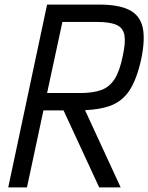

<svg xmlns="http://www.w3.org/2000/svg" viewBox="-20 -820 649 840"><path d="M16 0 186 -800H413Q499 -800 545.5 -776.5Q592 -753 604 -701Q616 -649 598 -562Q579 -475 547.5 -426Q516 -377 462 -357Q418 -341 352 -338L508 0H414L258 -337H170L98 0ZM186 -413H330Q388 -413 424 -426.5Q460 -440 482 -475Q504 -510 517 -575Q530 -633 524.5 -665.5Q519 -698 490 -711Q461 -724 404 -724H253Z"/></svg>

Font: Victor Mono Thin Medium
Style: Italic
Weight: 500
Italic angle: -12°
Monospace: yes
Version: Version 1.561;gftools[0.9.30]